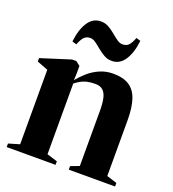

<svg xmlns="http://www.w3.org/2000/svg" viewBox="-134 -841 849 943"><g transform="rotate(20 290.0 -369.0)"><path d="M65.5 -35.5V-425L8 -447V-465L163 -514H185L207.5 -496.5V-458.5L206 -422Q224.5 -445 249.8 -467.2Q275 -489.5 307.5 -503.8Q340 -518 378 -518Q429.5 -518 461 -497.8Q492.5 -477.5 506.8 -435.2Q521 -393 521 -326.5V-35.5L574.5 -18.5V0H332.5V-18.5L377.5 -35.5V-325.5Q377.5 -362 372 -387.8Q366.5 -413.5 352.2 -427Q338 -440.5 312 -440.5Q286 -440.5 267.8 -436Q249.5 -431.5 235.2 -423.2Q221 -415 208.5 -405V-35.5L263.5 -18.5V0H8V-18.5ZM134 -598Q141 -661 166 -699.8Q191 -738.5 233 -738.5Q255.5 -738.5 274.2 -727.8Q293 -717 309.2 -703.2Q325.5 -689.5 340.2 -679Q355 -668.5 369.5 -668.5Q388 -668.5 399.8 -679.2Q411.5 -690 424 -721.5L446.5 -714.5Q439.5 -651.5 414.5 -612.8Q389.5 -574 347.5 -574Q325 -574 306.2 -584.8Q287.5 -595.5 271.2 -609.2Q255 -623 240.2 -633.5Q225.5 -644 211 -644Q193 -644 181.2 -633.2Q169.5 -622.5 156.5 -591Z"/></g></svg>

Font: Merriweather 144pt
Style: Bold
Weight: 700
Version: Version 2.100